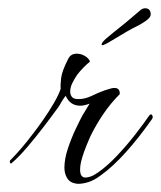

<svg xmlns="http://www.w3.org/2000/svg" viewBox="-20 -443 390 465"><path d="M166 2Q150 0 143 -11Q136 -22 136 -37Q136 -58 144.5 -83.5Q153 -109 163.5 -131Q174 -153 180 -164L197 -192Q184 -187 174 -187Q150 -187 139 -211Q135 -206 130 -198Q125 -190 123 -186Q108 -165 87 -137.5Q66 -110 45 -85.5Q24 -61 7 -47H6Q5 -47 4 -50Q3 -53 5 -55Q19 -69 33 -85.5Q47 -102 59 -118Q70 -132 84 -152Q98 -172 110 -192.5Q122 -213 127 -228Q126 -236 128 -253.5Q130 -271 145 -300Q151 -313 166 -313Q176 -313 185.5 -307.5Q195 -302 198 -294Q180 -279 167 -262Q162 -255 156 -243.5Q150 -232 150 -221Q150 -214 154 -208.5Q158 -203 170 -203Q186 -203 202.5 -211Q219 -219 233 -224Q240 -226 246 -228Q252 -230 257 -230Q271 -230 270 -215Q248 -193 230 -166.5Q212 -140 198 -111Q195 -104 189 -89.5Q183 -75 178.5 -59.5Q174 -44 174 -32Q174 -13 187 -13Q192 -13 199.5 -15.5Q207 -18 217 -25Q240 -41 264 -66.5Q288 -92 308.5 -118.5Q329 -145 342 -164Q344 -166 346 -166Q348 -166 349.5 -162Q351 -158 347 -153Q316 -109 285 -74.5Q254 -40 225 -19Q208 -6 192.5 -1.5Q177 3 166 2ZM226 -335Q226 -340 237.5 -350Q249 -360 283 -387L322 -420Q327 -423 331 -423Q345 -423 345 -408Q345 -400 331 -391Q321 -384 311.5 -379.5Q302 -375 288 -367Q266 -354 246 -342Q226 -330 226 -335Z"/></svg>

Font: Grey Qo
Style: Regular
Weight: 400
Designer: Robert E. Leuschke
Foundry: Robert E. Leuschke
Version: Version 2.010